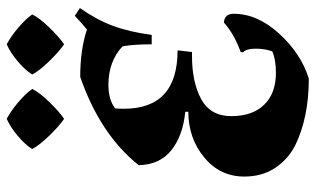

<svg xmlns="http://www.w3.org/2000/svg" viewBox="-204 -721 940 572"><g transform="rotate(-90 266.0 -435.0)"><path d="M26 -177Q26 -250 83.5 -297Q141 -344 219 -344V-353Q148 -360 104.5 -394.5Q61 -429 60 -492Q152 -607 323 -666Q404 -666 464 -646Q470 -650 505 -682L528 -667Q493 -617 475 -568.5Q457 -520 448 -453H420Q420 -506 414 -540Q369 -582 299 -582Q255 -582 229 -562Q228 -548 228 -536Q228 -376 402 -376L397 -333H385Q307 -333 256.5 -305.5Q206 -278 206 -215.5Q206 -153 240 -118Q274 -83 335 -83Q375 -83 399 -94Q407 -116 407 -143.5Q407 -171 396 -181L397 -188Q450 -207 485 -238Q511 -236 511 -209Q511 -138 451.5 -73Q392 -8 318 15Q201 15 118 -26Q76 -48 51 -86.5Q26 -125 26 -177ZM287 -809Q277 -788 248.5 -758.5Q220 -729 198 -714Q176 -729 147.5 -758.5Q119 -788 108 -809Q120 -829 146.5 -851.5Q173 -874 198 -885Q221 -873 247.5 -850.5Q274 -828 287 -809ZM509 -809Q499 -788 470.5 -758.5Q442 -729 420 -714Q398 -729 369.5 -758.5Q341 -788 330 -809Q342 -829 368.5 -851.5Q395 -874 420 -885Q443 -873 469.5 -850.5Q496 -828 509 -809Z"/></g></svg>

Font: Almendra SC
Style: Bold
Weight: 700
Designer: Ana Sanfelippo
Foundry: Ana Sanfelippo
Version: Version 1.003